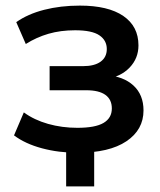

<svg xmlns="http://www.w3.org/2000/svg" viewBox="-20 -535 570 685"><path d="M216 130V-54H316V130ZM257 10Q189 10 129.5 -6Q70 -22 30 -52L65 -134Q102 -107 151.5 -93Q201 -79 256 -79Q320 -79 349.5 -96.5Q379 -114 379 -148Q379 -180 356 -196.5Q333 -213 288 -213H157V-299H276Q317 -299 339 -315Q361 -331 361 -360Q361 -391 334.5 -409Q308 -427 248 -427Q196 -427 153 -414.5Q110 -402 72 -378L38 -456Q79 -485 137.5 -500Q196 -515 265 -515Q366 -515 420 -478Q474 -441 474 -373Q474 -327 442.5 -294Q411 -261 358 -253V-267Q420 -263 456 -230Q492 -197 492 -141Q492 -72 431 -31Q370 10 257 10Z"/></svg>

Font: Mulish ExtraLight
Style: Regular
Weight: 200
Designer: Vernon Adams
Foundry: Vernon Adams
Version: Version 3.603